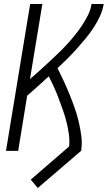

<svg xmlns="http://www.w3.org/2000/svg" viewBox="-20 -755 540 961"><path d="M169 186 134 144 326 -22Q329 -54 324.5 -85Q320 -116 312.5 -146Q305 -176 294.5 -205Q284 -234 273.5 -262.5Q263 -291 250.5 -318.5Q238 -346 224 -373Q198 -349 171 -324.5Q144 -300 116 -276L71 0H10L131 -735H192L130 -359Q153 -379 176.5 -400Q200 -421 222.5 -442Q245 -463 268 -485Q291 -507 312 -529.5Q333 -552 352.5 -576Q372 -600 389 -625.5Q406 -651 420 -678.5Q434 -706 438 -735H499Q494 -704 480 -673.5Q466 -643 447.5 -615Q429 -587 407.5 -561Q386 -535 363.5 -510Q341 -485 317 -461Q293 -437 268 -414Q284 -382 299 -349.5Q314 -317 327.5 -284Q341 -251 353 -217Q365 -183 373.5 -147.5Q382 -112 387 -75Q392 -38 386 0Z"/></svg>

Font: Iosevka Term Curly Light
Style: Italic
Weight: 300
Italic angle: -9°
Designer: Belleve Invis
Foundry: Belleve Invis
Version: Version 32.3.0